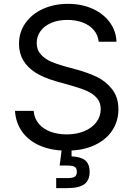

<svg xmlns="http://www.w3.org/2000/svg" viewBox="-20 -757 682 981"><path d="M56.6 -190.4H151.9Q155.3 -150.9 179 -123.8Q202.6 -96.7 239.5 -83.5Q276.4 -70.3 320.8 -70.3Q370.1 -70.3 409.7 -86.4Q449.2 -102.5 471.9 -132.1Q494.6 -161.6 494.6 -199.7Q494.6 -232.9 475.8 -255.1Q457 -277.3 426.8 -291Q396.5 -304.7 350.6 -317.9L262.7 -342.8Q203.1 -359.9 161.9 -385.7Q120.6 -411.6 98.9 -448.5Q77.1 -485.4 77.1 -532.7Q77.1 -592.8 110.1 -639.4Q143.1 -686 200 -711.7Q256.8 -737.3 327.1 -737.3Q397.5 -737.3 453.1 -712.2Q508.8 -687 541 -642.8Q573.2 -598.6 575.2 -543.9H484.4Q480.5 -578.6 459 -603.8Q437.5 -628.9 402.6 -642.1Q367.7 -655.3 324.2 -655.3Q277.8 -655.3 242.2 -640.1Q206.5 -625 187 -598.1Q167.5 -571.3 167.5 -537.1Q167.5 -502 189.2 -478.5Q210.9 -455.1 240.2 -442.4Q269.5 -429.7 306.2 -419.4L378.9 -399.4Q431.6 -384.8 475.8 -363.5Q520 -342.3 552.5 -301.5Q585 -260.7 585 -198.2Q585 -138.2 553.5 -90.3Q522 -42.5 462.4 -14.9Q402.8 12.7 320.8 12.7Q243.2 12.7 184.8 -12.5Q126.5 -37.6 93.5 -83.5Q60.5 -129.4 56.6 -190.4ZM267.1 152.8H324.7Q351.6 152.8 362.1 145.8Q372.6 138.7 372.6 120.6Q372.6 102.5 362.1 95.7Q351.6 88.9 324.7 88.9H284.7L299.3 -23.4H345.7V0V42Q377.4 43.5 397.9 52Q418.5 60.5 428.2 77.6Q438 94.7 438 121.1Q438 164.1 410.9 184.1Q383.8 204.1 325.2 204.1H267.1Z"/></svg>

Font: Raveo Variable
Style: Regular
Weight: 400
Designer: Jakub Foglar, Rasmus Andersson (Inter)
Foundry: Jakubfoglar.com
Version: Version 1.000;Glyphs 3.2.3 (3260)